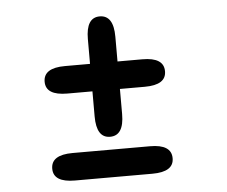

<svg xmlns="http://www.w3.org/2000/svg" viewBox="-42 -625 704 595"><g transform="rotate(-5 309.5 -327.0)"><path d="M101 -390Q101 -433 168 -433H409Q475.5 -433 475.5 -390Q475.5 -347.5 409 -347.5H168Q101 -347.5 101 -390ZM288.5 -202.5Q246 -202.5 246 -269.5V-510Q246 -577 288.5 -577Q331.5 -577 331.5 -510V-269.5Q331.5 -202.5 288.5 -202.5ZM101 -119.5Q101 -162.5 168 -162.5H409Q475.5 -162.5 475.5 -119.5Q475.5 -77 409 -77H168Q101 -77 101 -119.5Z"/></g></svg>

Font: Sono ExtraLight Monospace Medium
Style: Regular
Weight: 500
Version: Version 2.112